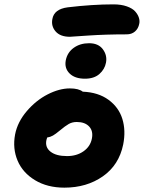

<svg xmlns="http://www.w3.org/2000/svg" viewBox="-20 -884 665 888"><path d="M303.2 -713.9Q258.8 -713.9 237.3 -738.5Q215.8 -763.2 222.2 -795.9Q230 -841.8 293 -850.1Q407.7 -863.8 504.9 -863.8Q540.5 -863.8 566.7 -854.5Q592.8 -845.2 605.2 -831.1Q617.7 -816.9 622.3 -802.2Q627 -787.6 624 -773.9Q619.6 -751.5 604.2 -738.3Q588.9 -725.1 565.9 -725.1Q467.8 -725.1 386.7 -719.5Q305.7 -713.9 303.2 -713.9ZM373 -520Q326.2 -520 301.8 -544.2Q277.3 -568.4 284.2 -605Q291.5 -641.6 321 -662.8Q350.6 -684.1 392.1 -684.1Q435.1 -684.1 455.8 -656Q476.6 -627.9 470.2 -594.2Q464.4 -563.5 439.7 -541.7Q415 -520 373 -520ZM277.8 -16.1Q199.2 -16.1 142.1 -50.5Q85 -85 61.3 -141.1Q37.6 -197.3 49.8 -262.2Q61 -319.8 103.8 -369.9Q146.5 -419.9 200.4 -447.5Q254.4 -475.1 303.2 -475.1Q343.8 -475.1 362.8 -460Q434.6 -457 481.9 -422.4Q529.3 -387.7 545.9 -334Q562.5 -280.3 549.8 -215.8Q530.3 -120.6 455.6 -68.4Q380.9 -16.1 277.8 -16.1ZM194.8 -236.8Q187.5 -203.1 213.6 -182.6Q239.7 -162.1 290 -162.1Q334.5 -162.1 366 -184.1Q397.5 -206.1 404.8 -242.2Q412.1 -277.3 392.6 -298.6Q373 -319.8 335 -319.8Q314.5 -319.8 298.3 -310.8Q282.2 -301.8 255.9 -279.8Q237.3 -264.2 224.9 -257.1Q212.4 -250 198.2 -248Q197.8 -246.1 196.5 -242.4Q195.3 -238.8 194.8 -236.8Z"/></svg>

Font: Shantell Sans Irregular Bouncy
Style: Bold Italic
Weight: 700
Italic angle: -11.31°
Designer: Stephen Nixon, Anya Danilova, Shantell Martin
Foundry: Arrow Type
Version: Version 1.006;[9816181b4]